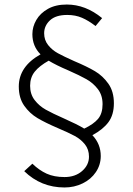

<svg xmlns="http://www.w3.org/2000/svg" viewBox="-20 -768 586 848"><path d="M87 -12 123 -45Q153 -16 186 -1Q219 14 265 14Q312 14 342.5 -12.5Q373 -39 373 -76Q373 -108 355 -130.5Q337 -153 310 -167.5Q283 -182 236 -202Q180 -226 145.5 -246.5Q111 -267 87 -301Q63 -335 63 -386Q63 -474 159 -528Q123 -564 123 -617Q123 -650 140.5 -680Q158 -710 192 -729Q226 -748 275 -748Q358 -748 431 -688L402 -653Q371 -677 342 -689.5Q313 -702 277 -702Q226 -702 200.5 -678Q175 -654 175 -621Q175 -591 192.5 -569Q210 -547 235.5 -533Q261 -519 308 -498Q365 -474 399.5 -453.5Q434 -433 458.5 -398.5Q483 -364 483 -312Q483 -261 459 -228.5Q435 -196 388 -171Q425 -132 425 -79Q425 -40 403.5 -8Q382 24 345 42Q308 60 265 60Q161 60 87 -12ZM262 -245Q323 -218 352 -200Q394 -220 413.5 -243.5Q433 -267 433 -308Q433 -347 412.5 -374Q392 -401 362 -418Q332 -435 282 -457Q228 -480 195 -500Q154 -477 133.5 -451.5Q113 -426 113 -389Q113 -352 133 -326Q153 -300 182.5 -283.5Q212 -267 262 -245Z"/></svg>

Font: Nebula Sans Light
Style: Regular
Weight: 300
Designer: Paul D. Hunt for Adobe (as Source Sans)
Foundry: Nebula Entertainment & Broadcasting LLC
Version: Version 1.010